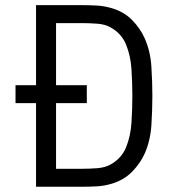

<svg xmlns="http://www.w3.org/2000/svg" viewBox="-20 -711 664 731"><path d="M39.1 -318.4V-386.7H117.2V-691.4H292.5Q320.8 -691.4 348.1 -689.9Q375.5 -688.5 404.3 -680.2Q452.1 -666.5 483.4 -634.3Q514.6 -602.1 531.2 -564.5Q552.7 -515.6 556.4 -457.3Q560.1 -398.9 560.1 -345.7Q560.1 -292.5 556.4 -234.4Q552.7 -176.3 531.2 -127Q514.6 -89.8 483.4 -57.6Q452.1 -25.4 404.3 -11.2Q375.5 -2.9 348.1 -1.5Q320.8 0 292.5 0H117.2V-318.4ZM193.4 -386.7H310.5V-318.4H193.4V-68.4H292.5Q319.8 -68.4 350.1 -70.6Q380.4 -72.8 402.3 -85.4Q443.4 -108.9 460.2 -150.6Q477.1 -192.4 480.5 -243.4Q483.9 -294.4 483.9 -345.7Q483.9 -397.5 480.5 -448.2Q477.1 -499 460.2 -540.8Q443.4 -582.5 402.3 -606Q380.4 -618.7 350.1 -620.8Q319.8 -623 292.5 -623H193.4Z"/></svg>

Font: Gidole
Style: Regular
Weight: 400
Version: Version 2.100; ttfautohint (v1.8.4.7-5d5b)